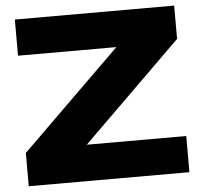

<svg xmlns="http://www.w3.org/2000/svg" viewBox="-53 -806 914 862"><g transform="rotate(-5 404.0 -375.5)"><path d="M42 0V-150L533 -632L683 -588H45V-751H763V-601L272 -118L143 -163H766V0Z"/></g></svg>

Font: Unbounded
Style: Bold
Weight: 700
Designer: Luke Prowse, Jean-Baptiste Morizot, Fátima Lázaro, Florian Runge
Foundry: NaN
Version: Version 1.700